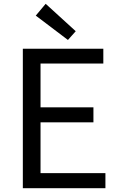

<svg xmlns="http://www.w3.org/2000/svg" viewBox="-20 -989 628 1009"><path d="M100 -733H523V-655H193V-425H471V-346H193V-79H534V0H100ZM168 -907 220 -969 378 -825 337 -779Z"/></svg>

Font: 思源黑体R
Style: Regular
Weight: 400
Designer: Ryoko NISHIZUKA  (kana & ideographs); Paul D. Hunt (Latin, Greek & Cyrillic); Wenlong ZHANG  (bopomofo); Sandoll Communi
Foundry: Adobe Systems Incorporated
Version: Version 1.00 June 24, 2014, initial release